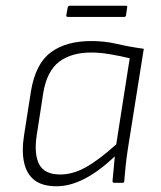

<svg xmlns="http://www.w3.org/2000/svg" viewBox="-20 -637 561 669"><path d="M177 12Q128 12 100.5 -9Q73 -30 64 -70.5Q55 -111 64 -167L88 -320Q104 -415 157 -454.5Q210 -494 298 -494Q345 -494 387.5 -484Q430 -474 481 -467L425 -115Q420 -81 417.5 -55.5Q415 -30 413 -6Q413 0 407 0H378Q372 0 372 -6Q374 -26 376 -48Q378 -70 380 -92Q325 -40 274.5 -14Q224 12 177 12ZM190 -29Q234 -29 279.5 -54.5Q325 -80 385 -134L432 -434Q399 -442 363.5 -448Q328 -454 298 -454Q229 -454 186.5 -422Q144 -390 131 -315L108 -166Q98 -100 116.5 -64.5Q135 -29 190 -29ZM217 -578Q210 -578 211 -584L216 -611Q217 -617 224 -617H418Q425 -617 423 -611L419 -583Q418 -578 412 -578Z"/></svg>

Font: Sofia Sans ExtraLight
Style: Italic
Weight: 250
Italic angle: -9°
Version: Version 4.100-B